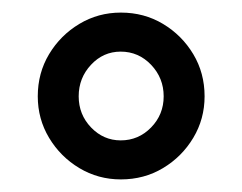

<svg xmlns="http://www.w3.org/2000/svg" viewBox="-20 -728 385 305"><path d="M172 -443Q136 -443 106 -461Q76 -479 58 -509Q40 -539 40 -575Q40 -612 58 -642Q76 -672 106 -690Q136 -708 172 -708Q209 -708 239 -690Q269 -672 287 -642Q305 -612 305 -575Q305 -539 287 -509Q269 -479 239 -461Q209 -443 172 -443ZM171.8 -505Q200 -505 220 -525.5Q240 -546 240 -575Q240 -604 220.1 -625Q200.1 -646 171.7 -646Q144 -646 124.5 -625Q105 -604.1 105 -575Q105 -546 124.7 -525.5Q144.4 -505 171.8 -505Z"/></svg>

Font: Asap
Style: Regular
Weight: 400
Designer: Pablo Cosgaya
Foundry: Omnibus-Type
Version: Version 3.001